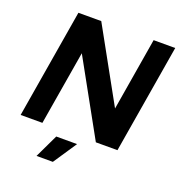

<svg xmlns="http://www.w3.org/2000/svg" viewBox="-156 -831 1085 1161"><g transform="rotate(20 386.5 -250.0)"><path d="M150 -700H297L556 -232L634 -700H773L656 0H517L253 -477L173 0H33ZM280 49H414L313 200H208Z"/></g></svg>

Font: Oak Sans
Style: Bold Italic
Weight: 700
Italic angle: -9.5°
Foundry: Erik Kennedy, Walven
Version: Version 1.000